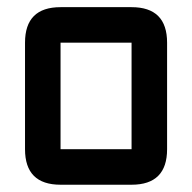

<svg xmlns="http://www.w3.org/2000/svg" viewBox="-20 -508 528 528"><path d="M341.8 0H146.5Q48.8 0 48.8 -97.7V-390.6Q48.8 -488.3 146.5 -488.3H341.8Q439.5 -488.3 439.5 -390.6V-97.7Q439.5 0 341.8 0ZM341.8 -97.7V-390.6H146.5V-97.7Z"/></svg>

Font: BabelStone Runic Beowulf
Style: Regular
Weight: 400
Designer: Andrew West
Foundry: BabelStone
Version: Version 7.004;November 9, 2023